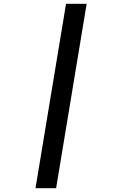

<svg xmlns="http://www.w3.org/2000/svg" viewBox="-20 -843 640 1006"><path d="M166 143 326 -823H434L274 143Z"/></svg>

Font: Iosevka Curly Slab SmBdExObl
Style: Regular
Weight: 600
Width: 7
Italic angle: -9°
Monospace: yes
Designer: Belleve Invis
Foundry: Belleve Invis
Version: Version 11.1.0; ttfautohint (v1.8.3)